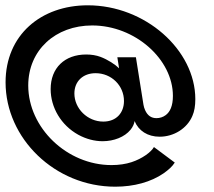

<svg xmlns="http://www.w3.org/2000/svg" viewBox="-20 -692 808 724"><path d="M414.5 12C485 12 549 -5.5 597 -38.5C616 -52 630 -64.5 639 -79L560.5 -137.5C550 -118.5 516 -93.5 476 -80.5C454.5 -73.5 429 -69.5 400.5 -69.5C232 -69.5 86.5 -210.5 86.5 -369.5C86.5 -503.5 189.5 -596 327.5 -596C489.5 -596 632 -468.5 632 -330.5C632 -292 621 -270 605 -258C594.5 -250 582 -246.5 570 -246.5C551 -246.5 536.5 -255.5 527 -277C524.5 -282.5 522 -290.5 521 -297L492.5 -476H422.5L429 -434.5C415 -448.5 386 -467.5 359 -477.5C343 -483.5 324.5 -486.5 305 -486.5C224 -486.5 171 -436 171 -356C171 -287 210 -220 275 -184C305 -167.5 337 -159.5 367 -159.5C409.5 -159.5 450 -175.5 472 -202.5C481 -213.5 486 -225 487.5 -235.5C502.5 -199 536.5 -176.5 582 -176.5C635.5 -176.5 685.5 -207.5 705.5 -255C713 -272 716.5 -293 716.5 -318C716.5 -504 527.5 -672 311 -672C134.5 -672 1 -560 1 -381.5C1 -170.5 187 12 414.5 12ZM260.5 -339.5C260.5 -385 292.5 -416 340.5 -416C400 -416 447.5 -369.5 447.5 -311C447.5 -267.5 419.5 -233.5 369.5 -233.5C310 -233.5 260.5 -282.5 260.5 -339.5Z"/></svg>

Font: Font.Observer
Style: Regular
Weight: 500
Italic angle: 9°
Version: Version 1.001;FEAKit 1.0